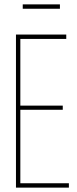

<svg xmlns="http://www.w3.org/2000/svg" viewBox="-20 -858 351 878"><path d="M53 0V-700H283V-680H73V-375H267V-356H73V-20H295V0ZM84 -818V-838H254V-818Z"/></svg>

Font: Georama Condensed Thin
Style: Regular
Weight: 100
Width: 3
Designer: Jean-Baptiste Levee
Foundry: Production Type
Version: Version 1.000